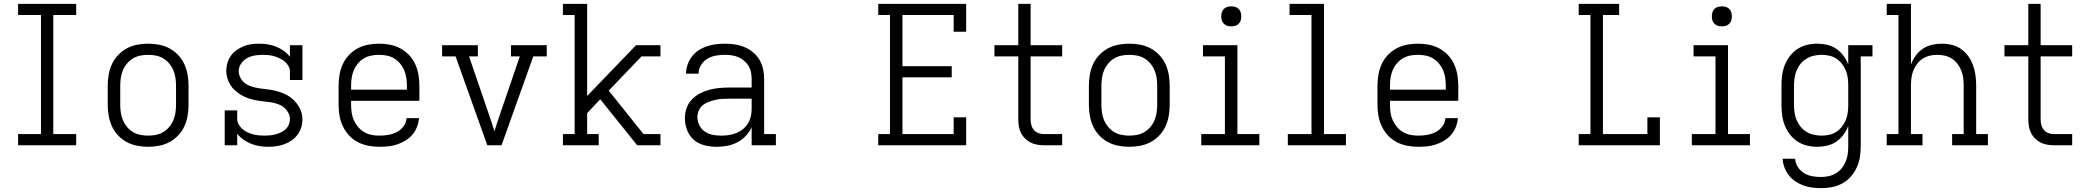

<svg xmlns="http://www.w3.org/2000/svg" viewBox="-20 -755 10840 998"><path d="M74 0V-58H193V-677H74V-735H376V-677H257V-58H376V0Z M750 8Q721 8 692.5 2.5Q664 -3 639 -16.5Q614 -30 594 -51Q574 -72 562 -98Q550 -124 545 -152.5Q540 -181 540 -210V-310Q540 -339 545 -367.5Q550 -396 562 -422Q574 -448 594 -469Q614 -490 639 -503.5Q664 -517 692.5 -522.5Q721 -528 750 -528Q779 -528 807.5 -522.5Q836 -517 861 -503.5Q886 -490 906 -469Q926 -448 938 -422Q950 -396 955 -367.5Q960 -339 960 -310V-210Q960 -181 955 -152.5Q950 -124 938 -98Q926 -72 906 -51Q886 -30 861 -16.5Q836 -3 807.5 2.5Q779 8 750 8ZM750 -50Q770 -50 790.5 -54Q811 -58 828.5 -68.5Q846 -79 859.5 -95Q873 -111 881 -130Q889 -149 892 -169.5Q895 -190 895 -210V-310Q895 -330 892 -350.5Q889 -371 881 -390Q873 -409 859.5 -425Q846 -441 828.5 -451.5Q811 -462 790.5 -466Q770 -470 750 -470Q730 -470 709.5 -466Q689 -462 671.5 -451.5Q654 -441 640.5 -425Q627 -409 619 -390Q611 -371 608 -350.5Q605 -330 605 -310V-210Q605 -190 608 -169.5Q611 -149 619 -130Q627 -111 640.5 -95Q654 -79 671.5 -68.5Q689 -58 709.5 -54Q730 -50 750 -50Z M1375 8Q1352 8 1329.5 4.5Q1307 1 1286 -7.5Q1265 -16 1246 -29Q1227 -42 1213 -60V0H1148V-181H1213V-136Q1213 -121 1221 -107.5Q1229 -94 1240.5 -84Q1252 -74 1266 -67.5Q1280 -61 1294.5 -57Q1309 -53 1324.5 -51.5Q1340 -50 1355 -50Q1369 -50 1384 -51.5Q1399 -53 1413 -57Q1427 -61 1440.5 -67Q1454 -73 1464.5 -83Q1475 -93 1481 -106.5Q1487 -120 1487 -135Q1487 -154 1477 -171.5Q1467 -189 1451.5 -200Q1436 -211 1417.5 -216.5Q1399 -222 1380 -224.5Q1361 -227 1342 -229Q1323 -231 1304 -235Q1285 -239 1267 -245.5Q1249 -252 1232.5 -262Q1216 -272 1201.5 -285Q1187 -298 1177 -314Q1167 -330 1161.5 -349Q1156 -368 1156 -387Q1156 -407 1162 -427.5Q1168 -448 1180 -465Q1192 -482 1209 -494Q1226 -506 1245 -514Q1264 -522 1284.5 -525Q1305 -528 1326 -528Q1349 -528 1371.5 -524.5Q1394 -521 1415 -512.5Q1436 -504 1454.5 -491Q1473 -478 1487 -460V-520H1552V-339H1487V-384Q1487 -399 1479 -412.5Q1471 -426 1459.5 -435.5Q1448 -445 1434.5 -451.5Q1421 -458 1406 -462.5Q1391 -467 1376 -468.5Q1361 -470 1346 -470Q1325 -470 1304 -466.5Q1283 -463 1264.5 -453Q1246 -443 1233.5 -425Q1221 -407 1221 -386Q1221 -366 1230.5 -349Q1240 -332 1255.5 -321Q1271 -310 1290 -304.5Q1309 -299 1328 -296Q1347 -293 1366 -291Q1385 -289 1403.5 -285Q1422 -281 1440.5 -274.5Q1459 -268 1475.5 -258.5Q1492 -249 1506 -235.5Q1520 -222 1530.5 -206Q1541 -190 1546.5 -171.5Q1552 -153 1552 -134Q1552 -113 1545.5 -92Q1539 -71 1526 -54Q1513 -37 1495.5 -25Q1478 -13 1458 -5.5Q1438 2 1417 5Q1396 8 1375 8Z M1952 8Q1923 8 1894.5 2.5Q1866 -3 1840.5 -16Q1815 -29 1795 -50.5Q1775 -72 1762.5 -98Q1750 -124 1745 -152.5Q1740 -181 1740 -210V-310Q1740 -339 1745 -367.5Q1750 -396 1762 -422Q1774 -448 1794 -469Q1814 -490 1839 -503.5Q1864 -517 1892.5 -522.5Q1921 -528 1950 -528Q1979 -528 2007.5 -522.5Q2036 -517 2061 -503.5Q2086 -490 2106 -469Q2126 -448 2138 -422Q2150 -396 2155 -367.5Q2160 -339 2160 -310V-231H1805V-210Q1805 -189 1808 -168.5Q1811 -148 1819.5 -129.5Q1828 -111 1841.5 -95Q1855 -79 1873 -68.5Q1891 -58 1911 -54Q1931 -50 1952 -50Q1975 -50 1998.5 -54Q2022 -58 2042.5 -68.5Q2063 -79 2077.5 -98.5Q2092 -118 2093 -141H2158Q2156 -118 2147.5 -95.5Q2139 -73 2123.5 -55Q2108 -37 2087.5 -24.5Q2067 -12 2045 -4.5Q2023 3 1999.5 5.5Q1976 8 1952 8ZM1805 -289H2095V-310Q2095 -330 2092 -350.5Q2089 -371 2081 -390Q2073 -409 2059.5 -425Q2046 -441 2028.5 -451.5Q2011 -462 1990.5 -466Q1970 -470 1950 -470Q1930 -470 1909.5 -466Q1889 -462 1871.5 -451.5Q1854 -441 1840.5 -425Q1827 -409 1819 -390Q1811 -371 1808 -350.5Q1805 -330 1805 -310Z M2513 0 2348 -462H2278V-520H2464V-462H2418L2517 -173Q2526 -148 2534 -123Q2542 -98 2550 -73Q2558 -98 2566 -123Q2574 -148 2583 -173L2682 -462H2636V-520H2822V-462H2752L2587 0Z M2906 0V-58H2967V-677H2906V-735H3032V-256L3286 -520H3413V-462H3315L3144 -284L3325 -58H3413V0H3292L3100 -239L3032 -167V-58H3092V0Z M3706 8Q3675 8 3643.5 0.5Q3612 -7 3588 -27Q3564 -47 3552 -77.5Q3540 -108 3540 -140Q3540 -166 3548.5 -191.5Q3557 -217 3575 -236.5Q3593 -256 3616.5 -268.5Q3640 -281 3665.5 -288Q3691 -295 3717.5 -297.5Q3744 -300 3770 -300H3887V-344Q3887 -362 3883.5 -379.5Q3880 -397 3871 -412Q3862 -427 3848 -439Q3834 -451 3817.5 -458Q3801 -465 3783.5 -467.5Q3766 -470 3748 -470Q3725 -470 3701.5 -466Q3678 -462 3657.5 -450Q3637 -438 3624 -417Q3611 -396 3611 -372H3546Q3546 -396 3554 -419Q3562 -442 3576.5 -461Q3591 -480 3611.5 -493.5Q3632 -507 3654.5 -514.5Q3677 -522 3700.5 -525Q3724 -528 3748 -528Q3774 -528 3800 -524Q3826 -520 3850 -510Q3874 -500 3894.5 -483Q3915 -466 3928 -443.5Q3941 -421 3946.5 -395.5Q3952 -370 3952 -344V-58H4013V0H3887V-94Q3876 -69 3856.5 -48.5Q3837 -28 3813 -15.5Q3789 -3 3761.5 2.5Q3734 8 3706 8ZM3729 -50Q3749 -50 3769 -53Q3789 -56 3807.5 -63.5Q3826 -71 3841.5 -83.5Q3857 -96 3867.5 -113Q3878 -130 3882.5 -149.5Q3887 -169 3887 -189V-242H3770Q3752 -242 3734.5 -241Q3717 -240 3699.5 -236Q3682 -232 3665 -226Q3648 -220 3634 -209Q3620 -198 3612.5 -181Q3605 -164 3605 -147Q3605 -124 3615.5 -103.5Q3626 -83 3644.5 -70.5Q3663 -58 3685 -54Q3707 -50 3729 -50Z M4545 0V-58H4606V-677H4545V-735H5002V-590H4937V-677H4671V-411H4927V-353H4671V-58H4937V-145H5002V0Z M5407 0Q5389 0 5371 -3Q5353 -6 5337 -14Q5321 -22 5308 -35Q5295 -48 5287 -64Q5279 -80 5276 -98Q5273 -116 5273 -134V-462H5149V-520H5273V-735H5337V-520H5501V-462H5337V-134Q5337 -119 5341 -104.5Q5345 -90 5354.5 -79Q5364 -68 5378 -63Q5392 -58 5407 -58H5501V0Z M5850 8Q5821 8 5792.5 2.5Q5764 -3 5739 -16.5Q5714 -30 5694 -51Q5674 -72 5662 -98Q5650 -124 5645 -152.5Q5640 -181 5640 -210V-310Q5640 -339 5645 -367.5Q5650 -396 5662 -422Q5674 -448 5694 -469Q5714 -490 5739 -503.5Q5764 -517 5792.5 -522.5Q5821 -528 5850 -528Q5879 -528 5907.5 -522.5Q5936 -517 5961 -503.5Q5986 -490 6006 -469Q6026 -448 6038 -422Q6050 -396 6055 -367.5Q6060 -339 6060 -310V-210Q6060 -181 6055 -152.5Q6050 -124 6038 -98Q6026 -72 6006 -51Q5986 -30 5961 -16.5Q5936 -3 5907.5 2.5Q5879 8 5850 8ZM5850 -50Q5870 -50 5890.5 -54Q5911 -58 5928.5 -68.5Q5946 -79 5959.5 -95Q5973 -111 5981 -130Q5989 -149 5992 -169.5Q5995 -190 5995 -210V-310Q5995 -330 5992 -350.5Q5989 -371 5981 -390Q5973 -409 5959.5 -425Q5946 -441 5928.5 -451.5Q5911 -462 5890.5 -466Q5870 -470 5850 -470Q5830 -470 5809.5 -466Q5789 -462 5771.5 -451.5Q5754 -441 5740.5 -425Q5727 -409 5719 -390Q5711 -371 5708 -350.5Q5705 -330 5705 -310V-210Q5705 -190 5708 -169.5Q5711 -149 5719 -130Q5727 -111 5740.5 -95Q5754 -79 5771.5 -68.5Q5789 -58 5809.5 -54Q5830 -50 5850 -50Z M6224 0V-58H6347V-462H6233V-520H6412V-58H6526V0ZM6380 -618Q6369 -618 6359 -621Q6349 -624 6341.5 -631.5Q6334 -639 6331 -649Q6328 -659 6328 -670Q6328 -681 6331 -691Q6334 -701 6341.5 -708.5Q6349 -716 6359 -719Q6369 -722 6380 -722Q6391 -722 6401 -719Q6411 -716 6418.5 -708.5Q6426 -701 6429 -691Q6432 -681 6432 -670Q6432 -659 6429 -649Q6426 -639 6418.5 -631.5Q6411 -624 6401 -621Q6391 -618 6380 -618Z M6674 0V-58H6797V-677H6683V-735H6862V-58H6976V0Z M7352 8Q7323 8 7294.5 2.5Q7266 -3 7240.5 -16Q7215 -29 7195 -50.5Q7175 -72 7162.5 -98Q7150 -124 7145 -152.5Q7140 -181 7140 -210V-310Q7140 -339 7145 -367.5Q7150 -396 7162 -422Q7174 -448 7194 -469Q7214 -490 7239 -503.5Q7264 -517 7292.5 -522.5Q7321 -528 7350 -528Q7379 -528 7407.5 -522.5Q7436 -517 7461 -503.5Q7486 -490 7506 -469Q7526 -448 7538 -422Q7550 -396 7555 -367.5Q7560 -339 7560 -310V-231H7205V-210Q7205 -189 7208 -168.5Q7211 -148 7219.5 -129.5Q7228 -111 7241.5 -95Q7255 -79 7273 -68.5Q7291 -58 7311 -54Q7331 -50 7352 -50Q7375 -50 7398.5 -54Q7422 -58 7442.5 -68.5Q7463 -79 7477.5 -98.5Q7492 -118 7493 -141H7558Q7556 -118 7547.5 -95.5Q7539 -73 7523.5 -55Q7508 -37 7487.5 -24.5Q7467 -12 7445 -4.5Q7423 3 7399.5 5.5Q7376 8 7352 8ZM7205 -289H7495V-310Q7495 -330 7492 -350.5Q7489 -371 7481 -390Q7473 -409 7459.5 -425Q7446 -441 7428.5 -451.5Q7411 -462 7390.5 -466Q7370 -470 7350 -470Q7330 -470 7309.5 -466Q7289 -462 7271.5 -451.5Q7254 -441 7240.5 -425Q7227 -409 7219 -390Q7211 -371 7208 -350.5Q7205 -330 7205 -310Z M8186 0V-58H8247V-677H8186V-735H8396V-677H8312V-58H8543V-145H8608V0Z M8774 0V-58H8897V-462H8783V-520H8962V-58H9076V0ZM8930 -618Q8919 -618 8909 -621Q8899 -624 8891.5 -631.5Q8884 -639 8881 -649Q8878 -659 8878 -670Q8878 -681 8881 -691Q8884 -701 8891.5 -708.5Q8899 -716 8909 -719Q8919 -722 8930 -722Q8941 -722 8951 -719Q8961 -716 8968.5 -708.5Q8976 -701 8979 -691Q8982 -681 8982 -670Q8982 -659 8979 -649Q8976 -639 8968.5 -631.5Q8961 -624 8951 -621Q8941 -618 8930 -618Z M9446 223Q9423 223 9399.5 220Q9376 217 9354 209Q9332 201 9312.5 188Q9293 175 9278.5 156.5Q9264 138 9255.5 115.5Q9247 93 9246 70H9311Q9312 93 9325 113Q9338 133 9357.5 145Q9377 157 9400 161Q9423 165 9446 165Q9466 165 9486 160.5Q9506 156 9523.5 145.5Q9541 135 9553.5 119Q9566 103 9574 84Q9582 65 9584.5 45Q9587 25 9587 5V-100Q9578 -76 9562 -54.5Q9546 -33 9524.5 -18.5Q9503 -4 9477.5 2Q9452 8 9426 8Q9399 8 9372 1.5Q9345 -5 9322.5 -20Q9300 -35 9283.5 -56.5Q9267 -78 9257 -103.5Q9247 -129 9243.5 -156Q9240 -183 9240 -210V-310Q9240 -337 9243.5 -364Q9247 -391 9257 -416.5Q9267 -442 9283.5 -463.5Q9300 -485 9322.5 -500Q9345 -515 9372 -521.5Q9399 -528 9426 -528Q9452 -528 9477.5 -522Q9503 -516 9524.5 -501.5Q9546 -487 9562 -465.5Q9578 -444 9587 -420V-520H9713V-462H9652V5Q9652 33 9647.5 61.5Q9643 90 9631 116Q9619 142 9600 163.5Q9581 185 9556 198.5Q9531 212 9503 217.5Q9475 223 9446 223ZM9449 -50Q9469 -50 9489 -54.5Q9509 -59 9525.5 -70Q9542 -81 9554.5 -97Q9567 -113 9574.5 -131.5Q9582 -150 9584.5 -170Q9587 -190 9587 -210V-310Q9587 -330 9584.5 -350Q9582 -370 9574.5 -388.5Q9567 -407 9554.5 -423Q9542 -439 9525.5 -450Q9509 -461 9489 -465.5Q9469 -470 9449 -470Q9429 -470 9408.5 -465.5Q9388 -461 9370.5 -450.5Q9353 -440 9340 -424.5Q9327 -409 9319 -390Q9311 -371 9308 -350.5Q9305 -330 9305 -310V-210Q9305 -190 9308 -169.5Q9311 -149 9319 -130Q9327 -111 9340 -95.5Q9353 -80 9370.5 -69.5Q9388 -59 9408.5 -54.5Q9429 -50 9449 -50Z M9787 0V-58H9848V-677H9787V-735H9913V-420Q9922 -444 9937.5 -465.5Q9953 -487 9974.5 -501.5Q9996 -516 10022 -522Q10048 -528 10073 -528Q10100 -528 10126.5 -521.5Q10153 -515 10174.5 -499.5Q10196 -484 10211.5 -462Q10227 -440 10236 -415Q10245 -390 10248.5 -363.5Q10252 -337 10252 -310V-58H10313V0H10127V-58H10187V-310Q10187 -330 10184.5 -350Q10182 -370 10174.5 -388.5Q10167 -407 10155 -423Q10143 -439 10126 -450Q10109 -461 10089.5 -465.5Q10070 -470 10050 -470Q10030 -470 10010.5 -465.5Q9991 -461 9974 -450Q9957 -439 9945 -423Q9933 -407 9925.5 -388.5Q9918 -370 9915.5 -350Q9913 -330 9913 -310V-58H9973V0Z M10657 0Q10639 0 10621 -3Q10603 -6 10587 -14Q10571 -22 10558 -35Q10545 -48 10537 -64Q10529 -80 10526 -98Q10523 -116 10523 -134V-462H10399V-520H10523V-735H10587V-520H10751V-462H10587V-134Q10587 -119 10591 -104.5Q10595 -90 10604.5 -79Q10614 -68 10628 -63Q10642 -58 10657 -58H10751V0Z"/></svg>

Font: Iosevka Etoile Light
Style: Regular
Weight: 300
Designer: Belleve Invis
Foundry: Belleve Invis
Version: Version 25.0.1; ttfautohint (v1.8.4)